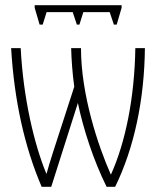

<svg xmlns="http://www.w3.org/2000/svg" viewBox="-20 -716 603 742"><path d="M133 -621H145L160 -669H261L277 -621H287L302 -669H404L420 -621H431L450 -686V-696H114V-686ZM141 6H178L281 -318C302 -217 341 -97 392 6H425C499 -145 538 -332 540 -530H503C500 -339 465 -166 409 -42H408C359 -153 293 -350 293 -530H255C256 -486 260 -431 267 -381L185 -128C172 -87 166 -67 160 -45H159C112 -159 70 -336 60 -530H23C35 -327 75 -148 141 6Z"/></svg>

Font: Noto Sans Mono SemiCondensed ExtraLight
Style: Regular
Weight: 200
Width: 4
Designer: Monotype Design Team
Foundry: Monotype Imaging Inc.
Version: Version 2.014